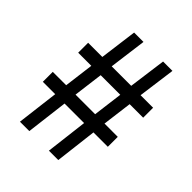

<svg xmlns="http://www.w3.org/2000/svg" viewBox="-185 -759 868 868"><g transform="rotate(45 248.5 -325.0)"><path d="M87.9 0 112.6 -200.8H33.5V-264.4H119.1L137.4 -406.8H53.5V-470.4H144.3L167.9 -650H227.8L204.2 -470.4H328.9L353.1 -650H413L388.8 -470.4H469V-406.8H382.5L364.2 -264.4H449V-200.8H357.1L333 0H273.1L297.3 -200.8H172.5L147.8 0ZM179 -264.4H304.3L322.6 -406.8H197.3Z"/></g></svg>

Font: Source Sans Variable
Style: Regular
Weight: 200
Designer: Paul D. Hunt
Foundry: Adobe Systems Incorporated
Version: Version 3.006;hotconv 1.0.111;makeotfexe 2.5.65597